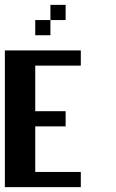

<svg xmlns="http://www.w3.org/2000/svg" viewBox="-20 -770 478 790"><path d="M250 -750H187.5V-687.5H250ZM187.5 -687.5H125V-625H187.5ZM125 -500H312.5V-562.5H0V0H312.5V-62.5H125V-250H250V-312.5H125Z"/></svg>

Font: Chicago Kare
Style: Regular
Weight: 400
Designer: Duane King
Version: Version 1.001;hotconv 1.0.109;makeotfexe 2.5.65596